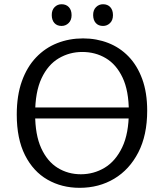

<svg xmlns="http://www.w3.org/2000/svg" viewBox="-20 -891 785 920"><path d="M108.3 -376H640V-323.3H108.3ZM361.7 9Q275.7 9 207.5 -30.2Q139.3 -69.3 99.8 -147.5Q60.3 -225.7 60.3 -342Q60.3 -433.3 84.8 -501.8Q109.3 -570.3 153 -616Q196.7 -661.7 254.2 -684.3Q311.7 -707 378 -707Q442.3 -707 498.2 -685.3Q554 -663.7 595.8 -620.5Q637.7 -577.3 661.5 -512.3Q685.3 -447.3 685.3 -360.7Q685.3 -243.3 642.8 -160.8Q600.3 -78.3 527.3 -34.7Q454.3 9 361.7 9ZM367.3 -56Q429.3 -56 481.5 -87.3Q533.7 -118.7 565.5 -185Q597.3 -251.3 597.3 -356Q597.3 -455.7 567.5 -518.8Q537.7 -582 487.3 -612Q437 -642 374.3 -642Q313 -642 261.3 -611.5Q209.7 -581 179 -515.7Q148.3 -450.3 148.3 -345Q148.3 -244.7 177.5 -181Q206.7 -117.3 256.3 -86.7Q306 -56 367.3 -56ZM473.7 -766.7Q451.7 -766.7 439.2 -780.5Q426.7 -794.3 426.3 -818.3Q426 -842.7 440 -856.7Q454 -870.7 473.7 -870.7Q495.7 -870.7 508.5 -856.7Q521.3 -842.7 521.3 -818.3Q521.3 -794.3 507.3 -780.5Q493.3 -766.7 473.7 -766.7ZM275 -766.7Q253.3 -766.7 240.8 -780.5Q228.3 -794.3 228 -818.3Q227.7 -842.7 241.5 -856.7Q255.3 -870.7 275 -870.7Q297 -870.7 310 -856.7Q323 -842.7 323 -818.3Q323 -794.3 308.8 -780.5Q294.7 -766.7 275 -766.7Z"/></svg>

Font: Bitter Thin
Style: Regular
Weight: 100
Designer: Sol Matas, and Bitter project Authors
Foundry: Sol Matas
Version: Version 2.002